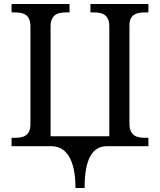

<svg xmlns="http://www.w3.org/2000/svg" viewBox="-20 -734 803 964"><path d="M38.1 -42H50.8Q67.4 -42 82.3 -44.2Q97.2 -46.4 108.4 -53.7Q119.6 -61 126.2 -74.5Q132.8 -87.9 132.8 -109.9V-600.1Q132.8 -623.5 126.5 -637.7Q120.1 -651.9 108.9 -659.4Q97.7 -667 82.8 -669.4Q67.9 -671.9 50.8 -671.9H38.1V-713.9H329.1V-671.9H315.9Q299.3 -671.9 284.2 -669.4Q269 -667 258.1 -659.4Q247.1 -651.9 240.5 -637.7Q233.9 -623.5 233.9 -600.1V-49.8H528.8V-600.1Q528.8 -623.5 522.5 -637.7Q516.1 -651.9 504.9 -659.4Q493.7 -667 478.8 -669.4Q463.9 -671.9 446.8 -671.9H434.1V-713.9H725.1V-671.9H711.9Q695.3 -671.9 680.4 -669.7Q665.5 -667.5 654.3 -660.6Q643.1 -653.8 636.5 -640.4Q629.9 -627 629.9 -605V-113.8Q629.9 -90.3 636.5 -76.2Q643.1 -62 654.1 -54.4Q665 -46.9 680.2 -44.4Q695.3 -42 711.9 -42H725.1V0H517.1Q490.2 0 469.2 12Q448.2 23.9 433.8 49.6Q419.4 75.2 412.1 114.7Q404.8 154.3 404.8 210H358.9Q358.9 154.3 350.1 114.7Q341.3 75.2 325.2 49.6Q309.1 23.9 286.6 12Q264.2 0 236.8 0H38.1Z"/></svg>

Font: Noto Serif
Style: Regular
Weight: 400
Designer: Monotype Design team
Foundry: Monotype Imaging Inc.
Version: Version 1.02